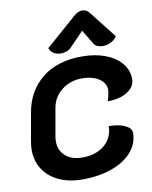

<svg xmlns="http://www.w3.org/2000/svg" viewBox="-104 -1053 898 1137"><g transform="rotate(-10 345.5 -484.0)"><path d="M32 -215Q32 -236 37 -266L67 -436Q89 -561 180.5 -635Q272 -709 420 -709Q499 -709 560.5 -686Q622 -663 656.5 -621Q691 -579 691 -526Q691 -480 645 -450.5Q599 -421 526 -421Q540 -465 540 -488Q540 -529 500.5 -555Q461 -581 398 -581Q328 -581 276.5 -540.5Q225 -500 214 -436L184 -266Q182 -257 182 -239Q182 -185 219.5 -152Q257 -119 322 -119Q376 -119 417.5 -138.5Q459 -158 482.5 -193.5Q506 -229 506 -274V-275Q566 -275 603.5 -257Q641 -239 641 -211Q641 -147 597.5 -97Q554 -47 476.5 -19Q399 9 300 9Q219 9 158.5 -19Q98 -47 65 -97.5Q32 -148 32 -215ZM303 -748Q279 -748 259.5 -759.5Q240 -771 234 -792L420 -955Q445 -977 470 -977Q495 -977 512 -955L640 -792Q626 -771 603 -759.5Q580 -748 555 -748Q537 -748 523 -754Q509 -760 502 -771L449 -859L364 -771Q354 -760 337.5 -754Q321 -748 303 -748Z"/></g></svg>

Font: K2D ExtraBold
Style: Italic
Weight: 800
Italic angle: -10°
Designer: Katatrad Aksorn Co.,Ltd.
Foundry: Cadson Demak Co.,Ltd.
Version: Version 1.000; ttfautohint (v1.6)